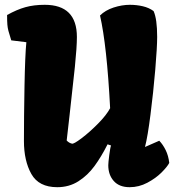

<svg xmlns="http://www.w3.org/2000/svg" viewBox="-20 -777 744 807"><path d="M27.3 -607.4Q18.6 -635.3 15.4 -647.2Q12.2 -659.2 11 -673.1Q9.8 -687 9.8 -713.9Q50.8 -736.8 86.7 -746.8Q122.6 -756.8 168 -756.8Q303.2 -756.8 303.2 -621.6Q303.2 -579.1 294.7 -495.6Q286.1 -412.1 272.5 -293.5Q264.2 -224.6 260.3 -186.5Q269.5 -176.3 282.2 -173.3Q289.1 -170.4 323 -196Q356.9 -221.7 392.3 -257.6Q427.7 -293.5 442.9 -322.3Q429.2 -585.9 400.4 -711.9Q422.4 -733.9 457.5 -745.4Q492.7 -756.8 525.9 -756.8Q554.2 -756.8 580.3 -750.7Q606.4 -744.6 625.5 -730.5Q640.6 -697.3 640.6 -621.6Q640.6 -579.6 632.6 -484.1Q624.5 -388.7 612.5 -295.2Q600.6 -201.7 589.4 -159.2L649.4 -185.5Q664.6 -169.9 676.3 -146.2Q688 -122.6 691.4 -92.3Q683.6 -76.7 659.2 -52.2Q634.8 -27.8 599.4 -9Q564 9.8 524.9 9.8Q481.4 9.8 458.3 -16.1Q435.1 -42 435.1 -82.5Q435.1 -92.3 439.2 -125Q443.4 -157.7 446.8 -165.5L432.1 -170.4Q405.8 -118.2 377.2 -79.1Q348.6 -40 309.6 -15.1Q270.5 9.8 220.7 9.8Q143.1 9.8 111.8 -45.7Q80.6 -101.1 80.6 -184.6Q80.6 -285.6 83 -415.5Q85.4 -545.4 90.8 -599.6Z"/></svg>

Font: Kavoon
Style: Regular
Weight: 400
Designer: Viktoriya Grabowska
Foundry: Viktoriya Grabowska
Version: Version 1.004; ttfautohint (v1.4.1)